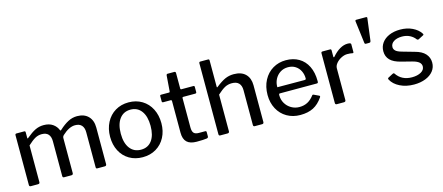

<svg xmlns="http://www.w3.org/2000/svg" viewBox="-50 -1297 4298 1862"><g transform="rotate(-15 2098.5 -366.0)"><path d="M70 -16V-515Q70 -530 83 -530H161Q173 -530 173 -517V-462Q173 -456 176 -455Q179 -454 183 -459Q233 -501 272.5 -520.5Q312 -540 358 -540Q413 -540 449 -515Q485 -490 500 -450Q502 -447 504 -447Q508 -447 513 -452Q560 -495 603 -517.5Q646 -540 693 -540Q765 -540 805.5 -498.5Q846 -457 846 -385V-18Q846 0 828 0H754Q746 0 743 -3.5Q740 -7 740 -16V-366Q740 -411 718 -435.5Q696 -460 652 -460Q592 -460 524 -397Q517 -390 514 -383.5Q511 -377 511 -368V-18Q511 0 493 0H420Q405 0 405 -16V-366Q405 -411 383.5 -435.5Q362 -460 317 -460Q281 -460 250 -442.5Q219 -425 176 -385V-17Q176 -8 171.5 -4Q167 0 157 0H86Q70 0 70 -16Z M952 -262Q952 -343 985 -406.5Q1018 -470 1076.5 -505Q1135 -540 1210 -540Q1286 -540 1344.5 -504.5Q1403 -469 1435 -406Q1467 -343 1467 -263Q1467 -184 1434.5 -122Q1402 -60 1343.5 -25Q1285 10 1209 10Q1133 10 1074.5 -24.5Q1016 -59 984 -121Q952 -183 952 -262ZM1359 -265Q1359 -360 1319.5 -413.5Q1280 -467 1210 -467Q1140 -467 1100 -413.5Q1060 -360 1060 -265Q1060 -171 1100 -118Q1140 -65 1211 -65Q1281 -65 1320 -117.5Q1359 -170 1359 -265Z M1737 -454Q1728 -454 1728 -444V-151Q1728 -109 1743.5 -93Q1759 -77 1793 -77H1857Q1869 -77 1869 -65V-22Q1869 -8 1854 -5Q1822 0 1752 0Q1686 0 1654 -30.5Q1622 -61 1622 -125V-442Q1622 -454 1612 -454H1537Q1524 -454 1524 -466V-519Q1524 -530 1536 -530H1616Q1624 -530 1624 -539L1636 -696Q1638 -710 1648 -710H1717Q1730 -710 1730 -694V-539Q1730 -530 1739 -530H1859Q1871 -530 1871 -519V-466Q1871 -454 1857 -454Z M1973 -16V-727Q1973 -742 1985 -742H2064Q2076 -742 2076 -729V-465Q2076 -453 2086 -462Q2139 -504 2179 -522Q2219 -540 2266 -540Q2343 -540 2384 -499Q2425 -458 2425 -386V-18Q2425 0 2408 0H2334Q2319 0 2319 -16V-366Q2319 -411 2296 -435.5Q2273 -460 2226 -460Q2187 -460 2155.5 -443Q2124 -426 2079 -385V-17Q2079 0 2060 0H1989Q1980 0 1976.5 -4Q1973 -8 1973 -16Z M2802 -67Q2848 -67 2884 -86Q2920 -105 2950 -145Q2953 -149 2957 -149Q2962 -149 2965 -147L3016 -123Q3021 -120 3021 -115Q3021 -112 3018 -107Q2976 -45 2922 -17.5Q2868 10 2791 10Q2716 10 2657 -24Q2598 -58 2565 -119.5Q2532 -181 2532 -259Q2532 -343 2566 -407Q2600 -471 2658.5 -505.5Q2717 -540 2789 -540Q2863 -540 2919 -507.5Q2975 -475 3005.5 -413Q3036 -351 3036 -266V-262Q3036 -253 3033.5 -248.5Q3031 -244 3021 -244H2651Q2641 -244 2641 -228Q2641 -183 2662.5 -146.5Q2684 -110 2721 -88.5Q2758 -67 2802 -67ZM2914 -307Q2924 -307 2927.5 -310Q2931 -313 2931 -321Q2931 -360 2914.5 -394Q2898 -428 2866.5 -448.5Q2835 -469 2792 -469Q2747 -469 2713 -446.5Q2679 -424 2660.5 -387.5Q2642 -351 2643 -308Z M3142 -16V-515Q3142 -530 3155 -530H3232Q3244 -530 3244 -517V-454Q3244 -448 3247.5 -447Q3251 -446 3255 -451Q3292 -494 3331.5 -517Q3371 -540 3409 -540Q3444 -540 3444 -526V-448Q3444 -436 3433 -438Q3414 -443 3380 -443Q3352 -443 3321 -427.5Q3290 -412 3269 -387Q3248 -362 3248 -336V-17Q3248 0 3229 0H3158Q3142 0 3142 -16Z M3632 -510Q3630 -500 3626.5 -496.5Q3623 -493 3612 -493H3585Q3576 -493 3573 -496Q3570 -499 3569 -507L3541 -729V-731Q3541 -742 3552 -742H3649Q3662 -742 3660 -730Z M3936 -470Q3886 -470 3854 -449.5Q3822 -429 3822 -394Q3822 -374 3838 -358Q3854 -342 3896 -330L4019 -295Q4089 -277 4122.5 -239.5Q4156 -202 4156 -151Q4156 -103 4127.5 -66.5Q4099 -30 4048 -10Q3997 10 3933 10Q3853 10 3792 -20.5Q3731 -51 3705 -100Q3702 -105 3702 -109Q3702 -115 3707 -118L3756 -144Q3762 -147 3766 -147Q3771 -147 3774 -143Q3827 -63 3931 -63Q3986 -63 4022 -83.5Q4058 -104 4058 -139Q4058 -164 4037.5 -181.5Q4017 -199 3970 -211L3868 -237Q3794 -255 3760 -290Q3726 -325 3726 -378Q3726 -426 3752.5 -462.5Q3779 -499 3826.5 -519.5Q3874 -540 3937 -540Q4005 -540 4059 -514Q4113 -488 4140 -446Q4144 -440 4144 -436Q4144 -432 4139 -429L4087 -402Q4085 -401 4081 -401Q4075 -401 4070 -406Q4049 -435 4015 -452.5Q3981 -470 3936 -470Z"/></g></svg>

Font: Libre Franklin Medium
Style: Regular
Weight: 500
Designer: Pablo Impallari, Rodrigo Fuenzalida
Foundry: Impallari Type
Version: Version 1.002; ttfautohint (v1.5)